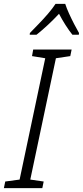

<svg xmlns="http://www.w3.org/2000/svg" viewBox="-44 -969 427 989"><path d="M-24 0 -17 -34 57 -44 189 -669 121 -680 127 -714H325L318 -680L244 -669L112 -44L181 -34L174 0ZM110 -799Q129 -819 154.5 -845Q180 -871 203.5 -898.5Q227 -926 242 -949H292Q299 -927 311.5 -899.5Q324 -872 338 -845Q352 -818 363 -799L362 -790H329Q312 -811 293.5 -840Q275 -869 260 -898Q233 -869 203 -841Q173 -813 144 -790H109Z"/></svg>

Font: Noto Sans SemiCondensed Light
Style: Italic
Weight: 300
Width: 4
Italic angle: -12°
Designer: Monotype Design Team
Foundry: Monotype Imaging Inc.
Version: Version 2.013; ttfautohint (v1.8.4.7-5d5b)